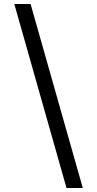

<svg xmlns="http://www.w3.org/2000/svg" viewBox="-20 -812 489 967"><path d="M52 -792H134L397 135H315Z"/></svg>

Font: malayalam15
Style: Book
Weight: 400
Designer: Jelle Bosma - Monotype Design Team
Foundry: Monotype Imaging Inc.
Version: Version 2.003